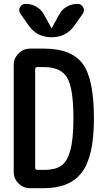

<svg xmlns="http://www.w3.org/2000/svg" viewBox="-20 -985 540 1005"><path d="M290 -909.2Q303.7 -935.5 330.1 -950.2Q356.4 -964.8 385.7 -964.8Q405.3 -964.8 415 -947.3Q424.8 -929.7 413.1 -913.1L369.1 -850.6Q326.2 -790 250 -790Q173.8 -790 130.9 -850.6L86.9 -913.1Q75.2 -929.7 84.5 -947.3Q93.8 -964.8 114.3 -964.8Q144.5 -964.8 170.4 -949.7Q196.3 -934.6 210 -909.2L249 -837.9H250H251ZM164.1 -623V-107.4Q164.1 -96.7 174.8 -95.7H210.9Q267.6 -95.7 299.3 -116.7Q331.1 -137.7 347.7 -196.8Q364.3 -255.9 364.3 -365.2Q364.3 -524.4 331.1 -579.1Q297.9 -633.8 210.9 -633.8H174.8Q164.1 -633.8 164.1 -623ZM137.7 0Q102.5 0 77.1 -24.9Q51.8 -49.8 51.8 -85V-644.5Q51.8 -679.7 77.1 -705.1Q102.5 -730.5 137.7 -730.5H210.9Q353.5 -730.5 412.6 -651.4Q471.7 -572.3 471.7 -365.2Q471.7 -166 408.7 -83Q345.7 0 210.9 0H164.1Z"/></svg>

Font: Rounded-X Mgen+ 2m medium
Style: Regular
Weight: 500
Designer: [Source Han Sans]
Ryoko NISHIZUKA  (kana & ideographs); Paul D. Hunt (Latin, Greek & Cyrillic); Wenlong ZHANG  (bopomofo
Version: Version 1.059.20150602